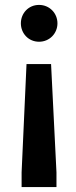

<svg xmlns="http://www.w3.org/2000/svg" viewBox="-20 -512 311 782"><path d="M139 -492C96 -492 65 -458 65 -417C65 -376 96 -342 139 -342C182 -342 214 -376 214 -417C214 -458 182 -492 139 -492ZM88 -251 68 190V250H210V190L188 -251Z"/></svg>

Font: Be Vietnam
Style: Bold
Weight: 700
Designer: Gabriel Lam
Foundry: TypeRant
Version: Version 4.000